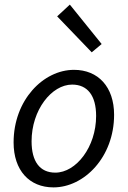

<svg xmlns="http://www.w3.org/2000/svg" viewBox="-20 -801 554 833"><path d="M212 12C345 12 475 -119 475 -303C475 -424 406 -498 301 -498C168 -498 39 -367 39 -183C39 -62 107 12 212 12ZM220 -52C153 -52 117 -100 117 -188C117 -324 204 -434 293 -434C360 -434 397 -386 397 -298C397 -163 310 -52 220 -52ZM378 -574 421 -610 283 -781 228 -730Z"/></svg>

Font: Source Sans Pro
Style: Italic
Weight: 400
Italic angle: -11°
Designer: Paul D. Hunt
Foundry: Adobe Systems Incorporated
Version: Version 3.006;hotconv 1.0.111;makeotfexe 2.5.65597